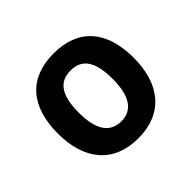

<svg xmlns="http://www.w3.org/2000/svg" viewBox="-121 -610 766 766"><g transform="rotate(-45 262.0 -227.5)"><path d="M262 12C401 12 476 -80 476 -228C476 -382 401 -467 262 -467C123 -467 48 -382 48 -228C48 -80 123 12 262 12ZM262 -84C198 -84 166 -133 166 -228C166 -328 198 -371 262 -371C325 -371 357 -328 357 -228C357 -133 325 -84 262 -84Z"/></g></svg>

Font: Noto Sans Thai SemCond SemBd
Style: Regular
Weight: 600
Width: 4
Designer: Monotype Design Team
Foundry: Monotype Imaging Inc.
Version: Version 2.002